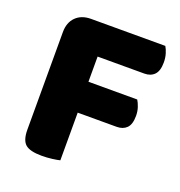

<svg xmlns="http://www.w3.org/2000/svg" viewBox="-115 -704 760 810"><g transform="rotate(20 265.5 -299.0)"><path d="M65 -513Q65 -556 90 -581Q115 -606 158 -606H491Q498 -595 503.5 -577Q509 -559 509 -538Q509 -500 492.5 -483Q476 -466 448 -466H238V-353H457Q464 -342 470 -324.5Q476 -307 476 -286Q476 -248 459.5 -231.5Q443 -215 415 -215H240V-1Q229 2 206 5Q183 8 159 8Q106 8 85.5 -10Q65 -28 65 -75V-513Z"/></g></svg>

Font: Baloo Bhai 2 ExtraBold
Style: Regular
Weight: 800
Designer: Supriya Tembe, Noopur Datye and Ek Type
Foundry: Ek Type
Version: Version 1.640;PS 1.000;hotconv 16.6.51;makeotf.lib2.5.65220;